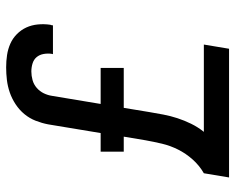

<svg xmlns="http://www.w3.org/2000/svg" viewBox="-92 -692 783 640"><g transform="rotate(-90 300.0 -371.5)"><path d="M29 0 43 -84Q69 -99 89 -121.5Q109 -144 122 -170Q135 -196 141.5 -223.5Q148 -251 153 -279L165 -351H115V-428H177L206 -603Q210 -624 218 -644.5Q226 -665 240 -682Q254 -699 273 -711.5Q292 -724 312.5 -731Q333 -738 354 -740.5Q375 -743 396 -743Q417 -743 437 -740Q457 -737 475 -729Q493 -721 507 -707Q521 -693 529 -675.5Q537 -658 539 -637.5Q541 -617 538 -596Q537 -594 536.5 -591.5Q536 -589 536 -587H440Q440 -588 440.5 -589Q441 -590 441 -591Q443 -605 440.5 -618.5Q438 -632 430 -641.5Q422 -651 409 -655Q396 -659 382 -659Q368 -659 353.5 -655Q339 -651 327.5 -641Q316 -631 309.5 -617.5Q303 -604 301 -590L274 -428H394V-351H261L247 -266Q243 -242 238.5 -218.5Q234 -195 226.5 -172Q219 -149 208 -126.5Q197 -104 181 -84H472L458 0Z"/></g></svg>

Font: Iosevka Curly Medium Extended
Style: Italic
Weight: 500
Width: 7
Italic angle: -9°
Monospace: yes
Designer: Belleve Invis
Foundry: Belleve Invis
Version: Version 11.1.0; ttfautohint (v1.8.3)